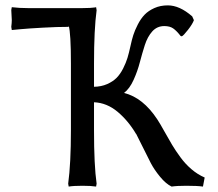

<svg xmlns="http://www.w3.org/2000/svg" viewBox="-20 -685 812 715"><path d="M244.1 -200.2V-448.2Q244.1 -560.5 235.8 -589.8V-585Q192.9 -585 139.9 -582Q86.9 -579.1 55.7 -576.2L23.9 -573.2L22 -585Q23.9 -600.6 23.9 -609.9Q23.9 -619.6 22 -647.9L23.9 -658.2Q52.2 -654.8 84 -654.8H287.1Q302.2 -654.8 314.9 -655.5Q327.6 -656.2 333 -657.2L337.9 -658.2L339.8 -647Q330.1 -575.7 330.1 -448.2V-361.8Q357.4 -362.3 378.9 -371.8Q400.4 -381.3 414.1 -395Q427.7 -408.7 438.5 -429.9Q449.2 -451.2 454.8 -469.7Q460.4 -488.3 465.8 -513.2Q470.7 -536.1 476.3 -554Q481.9 -571.8 493.2 -593.8Q504.4 -615.7 518.6 -630.4Q532.7 -645 554.9 -655Q577.1 -665 605 -665Q648.9 -665 695.8 -624L702.1 -609.9Q696.8 -595.2 679.9 -573.7Q663.1 -552.2 657.2 -549.8L652.8 -550.8Q637.2 -570.8 624.8 -579.3Q612.3 -587.9 591.8 -587.9Q564.9 -587.9 547.1 -568.1Q529.3 -548.3 519.3 -517.1Q509.3 -485.8 500.7 -452.9Q492.2 -419.9 477.5 -387.5Q462.9 -355 441.9 -338.9Q512.7 -321.3 565.9 -240.2Q576.2 -224.6 592 -196Q607.9 -167.5 620.8 -145.8Q633.8 -124 651.9 -99.4Q669.9 -74.7 692.6 -55.2Q715.3 -35.6 742.2 -23.9L735.8 9.8Q715.8 6.8 673.8 6.8Q638.7 6.8 619.1 9.8Q597.7 -0.5 576.2 -26.6Q554.7 -52.7 541.7 -77.4Q528.8 -102.1 511.2 -138.2Q493.7 -174.3 486.8 -187V-186Q458 -234.9 418 -268.6Q377.9 -302.2 330.1 -304.2V-200.2Q330.1 -68.8 339.8 -1L337.9 9.8Q319.3 6.8 287.1 6.8Q253.9 6.8 235.8 9.8L233.9 -1Q244.1 -76.2 244.1 -200.2Z"/></svg>

Font: Linear Smooth Low Contrast
Style: Regular
Weight: 500
Designer: Philipp H. Poll, Flanker
Foundry: Philipp H. Poll, reworked by Flanker
Version: Version 1.010 | FøM Fix